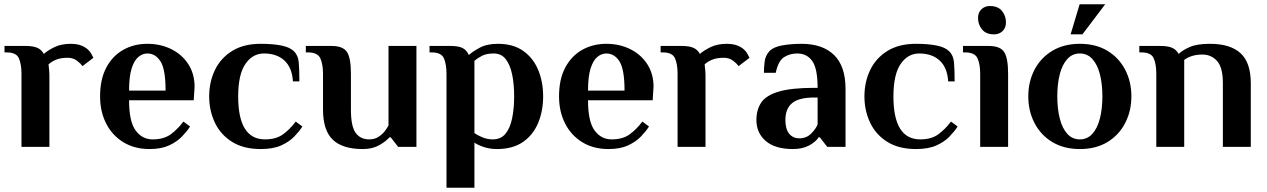

<svg xmlns="http://www.w3.org/2000/svg" viewBox="-20 -684 5899 894"><path d="M80 0V-340Q80 -385 68 -412.5Q56 -440 11 -440H1V-470H100Q134 -470 153.5 -461.5Q173 -453 184 -433Q202 -449 233.5 -464.5Q265 -480 310 -480Q353 -480 381 -460Q398 -448 406.5 -431Q415 -414 415 -415L364 -376Q355 -389 337.5 -402Q320 -415 295 -415Q263 -415 241 -406Q219 -397 206 -384Q208 -366 209 -355Q210 -344 210 -336V0Z M676 10Q606 10 554 -22Q502 -54 474 -109.5Q446 -165 446 -235Q446 -315 475 -369.5Q504 -424 554 -452Q604 -480 666 -480Q728 -480 778 -455Q828 -430 857 -385Q886 -340 886 -280L882 -217H581Q581 -118 611.5 -76.5Q642 -35 691 -35Q743 -35 775.5 -59Q808 -83 834 -118L865 -95Q851 -73 827.5 -48.5Q804 -24 767.5 -7Q731 10 676 10ZM581 -262H751Q751 -361 727.5 -398Q704 -435 666 -435Q644 -435 624.5 -419Q605 -403 593 -365.5Q581 -328 581 -262Z M1194 10Q1114 10 1060.5 -23.5Q1007 -57 980.5 -113Q954 -169 954 -235Q954 -302 980.5 -357.5Q1007 -413 1060.5 -446.5Q1114 -480 1194 -480Q1251 -480 1290.5 -472Q1330 -464 1349 -445Q1368 -426 1371 -394Q1374 -362 1374 -305H1344Q1340 -369 1304.5 -402Q1269 -435 1209 -435Q1156 -435 1122.5 -386Q1089 -337 1089 -235Q1089 -35 1214 -35Q1266 -35 1298.5 -59Q1331 -83 1357 -118L1388 -95Q1374 -73 1350.5 -48.5Q1327 -24 1289.5 -7Q1252 10 1194 10Z M1669 10Q1575 10 1529.5 -33.5Q1484 -77 1484 -174V-340Q1484 -385 1471.5 -412.5Q1459 -440 1414 -440H1404V-470H1524Q1577 -470 1595.5 -442Q1614 -414 1614 -340V-173Q1614 -96 1636 -65.5Q1658 -35 1699 -35Q1723 -35 1741 -46Q1759 -57 1771 -72.5Q1783 -88 1789 -100V-470H1919V0H1834L1799 -45H1794Q1775 -24 1744 -7Q1713 10 1669 10Z M2059 190V-340Q2059 -385 2047 -412.5Q2035 -440 1990 -440H1980V-470H2079Q2113 -470 2132.5 -461Q2152 -452 2163 -428Q2181 -444 2214 -462Q2247 -480 2299 -480Q2369 -480 2415.5 -447.5Q2462 -415 2485.5 -359.5Q2509 -304 2509 -235Q2509 -167 2485.5 -111Q2462 -55 2414.5 -22.5Q2367 10 2294 10Q2261 10 2232.5 0.5Q2204 -9 2189 -20V190ZM2274 -35Q2312 -35 2333.5 -61Q2355 -87 2364.5 -132.5Q2374 -178 2374 -235Q2374 -293 2364.5 -338Q2355 -383 2334.5 -409Q2314 -435 2279 -435Q2245 -435 2224 -424Q2203 -413 2189 -401V-65Q2201 -55 2225 -45Q2249 -35 2274 -35Z M2813 10Q2743 10 2691 -22Q2639 -54 2611 -109.5Q2583 -165 2583 -235Q2583 -315 2612 -369.5Q2641 -424 2691 -452Q2741 -480 2803 -480Q2865 -480 2915 -455Q2965 -430 2994 -385Q3023 -340 3023 -280L3019 -217H2718Q2718 -118 2748.5 -76.5Q2779 -35 2828 -35Q2880 -35 2912.5 -59Q2945 -83 2971 -118L3002 -95Q2988 -73 2964.5 -48.5Q2941 -24 2904.5 -7Q2868 10 2813 10ZM2718 -262H2888Q2888 -361 2864.5 -398Q2841 -435 2803 -435Q2781 -435 2761.5 -419Q2742 -403 2730 -365.5Q2718 -328 2718 -262Z M3135 0V-340Q3135 -385 3123 -412.5Q3111 -440 3066 -440H3056V-470H3155Q3189 -470 3208.5 -461.5Q3228 -453 3239 -433Q3257 -449 3288.5 -464.5Q3320 -480 3365 -480Q3408 -480 3436 -460Q3453 -448 3461.5 -431Q3470 -414 3470 -415L3419 -376Q3410 -389 3392.5 -402Q3375 -415 3350 -415Q3318 -415 3296 -406Q3274 -397 3261 -384Q3263 -366 3264 -355Q3265 -344 3265 -336V0Z M3672 10Q3589 10 3545.5 -27.5Q3502 -65 3502 -125Q3502 -173 3524.5 -206.5Q3547 -240 3606 -257.5Q3665 -275 3772 -275H3787Q3787 -365 3762 -400Q3737 -435 3692 -435Q3658 -435 3631 -418Q3604 -401 3592 -345H3537Q3537 -371 3540.5 -398Q3544 -425 3562 -445Q3580 -465 3621.5 -472.5Q3663 -480 3712 -480Q3810 -480 3863.5 -428Q3917 -376 3917 -270V0H3832L3797 -45H3792Q3779 -24 3748 -7Q3717 10 3672 10ZM3702 -40Q3735 -40 3757 -62Q3779 -84 3787 -105V-230H3772Q3700 -230 3668.5 -204Q3637 -178 3637 -125Q3637 -83 3654.5 -61.5Q3672 -40 3702 -40Z M4245 10Q4165 10 4111.5 -23.5Q4058 -57 4031.5 -113Q4005 -169 4005 -235Q4005 -302 4031.5 -357.5Q4058 -413 4111.5 -446.5Q4165 -480 4245 -480Q4302 -480 4341.5 -472Q4381 -464 4400 -445Q4419 -426 4422 -394Q4425 -362 4425 -305H4395Q4391 -369 4355.5 -402Q4320 -435 4260 -435Q4207 -435 4173.5 -386Q4140 -337 4140 -235Q4140 -35 4265 -35Q4317 -35 4349.5 -59Q4382 -83 4408 -118L4439 -95Q4425 -73 4401.5 -48.5Q4378 -24 4340.5 -7Q4303 10 4245 10Z M4609 -524Q4571 -524 4552.5 -547Q4534 -570 4534 -600Q4534 -626 4550 -641Q4566 -656 4589 -656Q4627 -656 4645.5 -633Q4664 -610 4664 -580Q4664 -554 4648 -539Q4632 -524 4609 -524ZM4544 0V-340Q4544 -385 4531.5 -412.5Q4519 -440 4474 -440H4464V-470H4584Q4637 -470 4655.5 -442Q4674 -414 4674 -340V0Z M5008 10Q4934 10 4880 -22.5Q4826 -55 4797 -111Q4768 -167 4768 -235Q4768 -304 4797 -359.5Q4826 -415 4880 -447.5Q4934 -480 5008 -480Q5083 -480 5136.5 -447.5Q5190 -415 5219 -359.5Q5248 -304 5248 -235Q5248 -167 5219 -111Q5190 -55 5136.5 -22.5Q5083 10 5008 10ZM5008 -35Q5043 -35 5066.5 -61Q5090 -87 5101.5 -132.5Q5113 -178 5113 -235Q5113 -293 5101.5 -338Q5090 -383 5066.5 -409Q5043 -435 5008 -435Q4973 -435 4949.5 -409Q4926 -383 4914.5 -338Q4903 -293 4903 -235Q4903 -178 4914.5 -132.5Q4926 -87 4949.5 -61Q4973 -35 5008 -35ZM4965 -524 5007 -664H5126L5020 -524Z M5364 0V-340Q5364 -385 5352 -412.5Q5340 -440 5295 -440H5285V-470H5384Q5418 -470 5437.5 -461.5Q5457 -453 5468 -433Q5486 -450 5519.5 -465Q5553 -480 5614 -480Q5708 -480 5756 -436.5Q5804 -393 5804 -296V0H5674V-297Q5674 -370 5647 -400Q5620 -430 5579 -430Q5551 -430 5529.5 -423Q5508 -416 5494 -405V0Z"/></svg>

Font: El Messiri
Style: Bold
Weight: 700
Designer: Mohamed Gaber
Foundry: Kief Type Foundry
Version: Version 2.020; ttfautohint (v1.8.3)